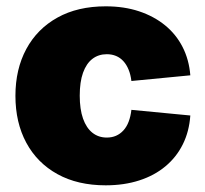

<svg xmlns="http://www.w3.org/2000/svg" viewBox="-20 -564 636 595"><path d="M307.6 10.3Q220.7 10.3 158 -24.4Q95.2 -59.1 61.5 -121.6Q27.8 -184.1 27.8 -267.1Q27.8 -349.6 61.5 -412.1Q95.2 -474.6 158 -509.5Q220.7 -544.4 307.6 -544.4Q364.3 -544.4 410.6 -529.1Q457 -513.7 491.5 -485.6Q525.9 -457.5 545.9 -418.2Q565.9 -378.9 569.8 -330.6L387.2 -313Q384.8 -333 378.4 -348.4Q372.1 -363.8 362.3 -374.5Q352.5 -385.3 339.6 -390.6Q326.7 -396 311 -396Q285.2 -396 266.4 -381.6Q247.6 -367.2 237.3 -338.6Q227.1 -310.1 227.1 -267.6Q227.1 -225.6 237.3 -196.5Q247.6 -167.5 266.4 -152.6Q285.2 -137.7 311 -137.7Q326.7 -137.7 339.6 -143.3Q352.5 -148.9 362.5 -159.9Q372.6 -170.9 378.7 -187Q384.8 -203.1 387.2 -223.6L569.8 -206.1Q566.4 -156.7 546.6 -116.9Q526.9 -77.1 492.7 -48.6Q458.5 -20 411.6 -4.9Q364.7 10.3 307.6 10.3Z"/></svg>

Font: Inter 20pt Black
Style: Regular
Weight: 900
Version: Version 4.001;git-66647c0bb